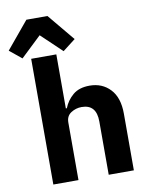

<svg xmlns="http://www.w3.org/2000/svg" viewBox="-157 -1041 859 1113"><g transform="rotate(-10 272.5 -484.0)"><path d="M65 -740H213V-422H219Q236 -466 272.5 -497Q309 -528 371 -528Q445 -528 492 -478Q539 -428 539 -334V0H391V-314Q391 -414 304 -414Q270 -414 241.5 -395.5Q213 -377 213 -339V0H65ZM201 -968 333 -809 258 -751 137 -866 16 -751 -55 -809 77 -968Z"/></g></svg>

Font: Lilex Nerd Font
Style: Bold
Weight: 700
Designer: Mike Abbink, Paul van der Laan, Pieter van Rosmalen, Mikhael Khrustik
Foundry: Mikhael Khrustik
Version: Version 2.400; ttfautohint (v1.8.4.7-5d5b);Nerd Fonts 3.3.0